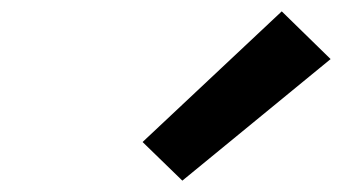

<svg xmlns="http://www.w3.org/2000/svg" viewBox="-20 -843 640 338"><path d="M301 -525 231 -593 476 -823 562 -739Z"/></svg>

Font: Iosevka Extended
Style: Bold Italic
Weight: 700
Width: 7
Italic angle: -9°
Monospace: yes
Designer: Belleve Invis
Foundry: Belleve Invis
Version: Version 32.5.0; ttfautohint (v1.8.4)